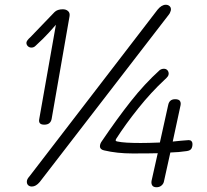

<svg xmlns="http://www.w3.org/2000/svg" viewBox="-20 -785 871 807"><path d="M690 -724 147 -20Q131 -1 114 -1Q104 -1 98 -7Q92 -13 93 -24Q94 -33 104 -44L642 -744Q659 -765 677 -765Q687 -765 693.5 -758.5Q700 -752 698 -741Q697 -739 695.5 -734Q694 -729 690 -724ZM91 -605Q91 -614 108 -629Q152 -674 209 -734Q221 -746 244 -746Q258 -746 266.5 -738Q275 -730 272 -715L197 -285Q195 -274 187.5 -267.5Q180 -261 166 -261Q140 -261 145 -285L215 -681Q209 -674 187 -649.5Q165 -625 129 -592Q122 -585 112 -585Q103 -585 97 -591Q91 -597 91 -605ZM774 -196Q781 -196 785 -191.5Q789 -187 789 -180Q789 -167 784 -159.5Q779 -152 765 -150Q732 -145 696 -144L669 -22Q667 -12 658.5 -5Q650 2 638 2Q625 2 620 -5.5Q615 -13 617 -25L643 -141Q610 -140 537 -140Q472 -140 417 -153Q400 -157 400 -170Q400 -181 409 -193Q472 -286 530 -359.5Q588 -433 651 -490Q659 -496 669 -496Q678 -496 683.5 -490Q689 -484 689 -475Q689 -469 685 -463.5Q681 -458 671 -449Q615 -397 561 -329.5Q507 -262 468 -201Q466 -197 466 -196Q466 -191 475 -190Q502 -184 571 -184Q604 -184 652 -186L687 -344Q692 -368 716 -368Q731 -368 736 -361Q741 -354 739 -343L706 -190Q742 -194 772 -196Z"/></svg>

Font: Mali Light
Style: Italic
Weight: 300
Italic angle: -10°
Version: Version 1.000; ttfautohint (v1.6)